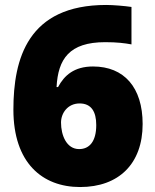

<svg xmlns="http://www.w3.org/2000/svg" viewBox="-20 -744 626 774"><path d="M34 -302C34 -88 150 10 303 10C459 10 555 -84 555 -244C555 -392 480 -476 355 -476C279 -476 239 -440 214 -393H208C214 -506 259 -574 404 -574C452 -574 483 -570 510 -565V-716C483 -720 436 -724 408 -724C92 -724 34 -507 34 -302ZM299 -143C248 -143 226 -199 226 -250C226 -288 253 -327 301 -327C348 -327 368 -294 368 -240C368 -173 340 -143 299 -143Z"/></svg>

Font: Noto Sans Myanmar UI Black
Style: Regular
Weight: 900
Designer: Monotype Design Team
Foundry: Monotype Imaging Inc.
Version: Version 2.103